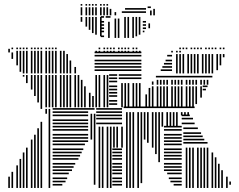

<svg xmlns="http://www.w3.org/2000/svg" viewBox="-20 -932 1186 952"><path d="M29 0H21V-56H29ZM45 0H37V-80H45ZM69 0H61V-112H69ZM85 0H77V-144H85ZM101 0H93V-176H101ZM117 0H109V-200H117ZM141 0H133V-240H141ZM157 0H149V-264H157ZM173 0H165V-296H173ZM189 0H181V-328H189ZM189 -392H181V-432H189ZM213 -368H205V-392H213ZM229 0H221V-392H229ZM289 -12H241V-20H289ZM305 -28H241V-36H305ZM313 -44H241V-52H313ZM321 -68H241V-76H321ZM337 -84H241V-92H337ZM345 -100H241V-108H345ZM353 -116H241V-124H353ZM369 -140H241V-148H369ZM377 -156H241V-164H377ZM385 -172H241V-180H385ZM393 -188H241V-196H393ZM401 -212H241V-220H401ZM417 -228H241V-236H417ZM417 -244H241V-252H417ZM417 -260H241V-268H417ZM417 -284H241V-292H417ZM417 -300H241V-308H417ZM417 -316H241V-324H417ZM417 -332H241V-340H417ZM417 -356H241V-364H417ZM417 -372H241V-380H417ZM417 -388H241V-396H417ZM437 -240H429V-368H437ZM453 -16H445V-368H453ZM449 -388H417V-396H449ZM477 0H469V-200H477ZM493 0H485V-200H493ZM517 0H509V-200H517ZM533 0H525V-200H533ZM585 -12H537V-20H585ZM585 -28H537V-36H585ZM585 -44H537V-52H585ZM585 -68H537V-76H585ZM585 -84H537V-92H585ZM585 -100H537V-108H585ZM585 -116H537V-124H585ZM585 -140H537V-148H585ZM585 -156H537V-164H585ZM585 -172H537V-180H585ZM585 -188H537V-196H585ZM477 -200H469V-304H477ZM493 -200H485V-304H493ZM517 -200H509V-304H517ZM533 -200H525V-304H533ZM549 -200H541V-304H549ZM565 -200H557V-304H565ZM589 -200H581V-304H589ZM585 -316H457V-324H585ZM585 -340H457V-348H585ZM585 -356H457V-364H585ZM585 -372H457V-380H585ZM585 -388H457V-396H585ZM613 0H605V-304H613ZM629 0H621V-304H629ZM645 0H637V-304H645ZM669 0H661V-304H669ZM685 -24H677V-304H685ZM701 -240H693V-304H701ZM717 -224H709V-304H717ZM741 -200H733V-304H741ZM757 -168H749V-304H757ZM773 -128H765V-304H773ZM881 -12H841V-20H881ZM881 -28H825V-36H881ZM881 -44H817V-52H881ZM881 -68H809V-76H881ZM881 -84H793V-92H881ZM881 -100H793V-108H881ZM881 -116H793V-124H881ZM881 -140H793V-148H881ZM881 -156H793V-164H881ZM881 -172H793V-180H881ZM881 -188H793V-196H881ZM881 -212H793V-220H881ZM881 -228H793V-236H881ZM881 -244H793V-252H881ZM881 -260H793V-268H881ZM881 -284H793V-292H881ZM881 -300H793V-308H881ZM909 0H901V-200H909ZM925 0H917V-200H925ZM941 0H933V-200H941ZM965 0H957V-200H965ZM981 0H973V-200H981ZM997 0H989V-200H997ZM1013 0H1005V-200H1013ZM1037 0H1029V-176H1037ZM1053 0H1045V-152H1053ZM1069 0H1061V-120H1069ZM1085 0H1077V-88H1085ZM1109 0H1101V-56H1109ZM1125 -16H1117V-32H1125ZM1009 -220H889V-228H1009ZM993 -236H889V-244H993ZM985 -252H889V-260H985ZM977 -268H889V-276H977ZM961 -292H889V-300H961ZM613 -304H605V-360H613ZM629 -304H621V-360H629ZM645 -304H637V-360H645ZM669 -304H661V-360H669ZM685 -304H677V-360H685ZM701 -304H693V-360H701ZM717 -304H709V-360H717ZM741 -304H733V-360H741ZM757 -304H749V-360H757ZM773 -304H765V-360H773ZM789 -304H781V-360H789ZM813 -304H805V-360H813ZM829 -304H821V-360H829ZM845 -304H837V-360H845ZM861 -304H853V-360H861ZM945 -316H881V-324H945ZM937 -340H881V-348H937ZM921 -356H881V-364H921ZM613 -360H605V-376H613ZM629 -360H621V-376H629ZM645 -360H637V-376H645ZM669 -360H661V-376H669ZM685 -360H677V-376H685ZM701 -360H693V-376H701ZM717 -360H709V-376H717ZM741 -360H733V-376H741ZM757 -360H749V-376H757ZM773 -360H765V-376H773ZM789 -360H781V-376H789ZM813 -360H805V-376H813ZM829 -360H821V-376H829ZM845 -360H837V-376H845ZM861 -360H853V-376H861ZM885 -360H877V-376H885ZM901 -360H893V-376H901ZM917 -360H909V-376H917ZM945 -396H593V-404H945ZM101 -552H93V-560H101ZM117 -520H109V-560H117ZM141 -488H133V-560H141ZM157 -456H149V-560H157ZM173 -424H165V-560H173ZM189 -400H181V-560H189ZM213 -400H205V-560H213ZM229 -400H221V-560H229ZM245 -400H237V-560H245ZM261 -400H253V-560H261ZM285 -400H277V-560H285ZM301 -400H293V-560H301ZM317 -400H309V-560H317ZM333 -400H325V-560H333ZM357 -400H349V-560H357ZM373 -400H365V-560H373ZM389 -400H381V-536H389ZM405 -400H397V-504H405ZM429 -400H421V-472H429ZM445 -400H437V-456H445ZM461 -400H453V-560H461ZM477 -400H469V-560H477ZM501 -400H493V-560H501ZM517 -400H509V-560H517ZM561 -412H521V-420H561ZM561 -428H521V-436H561ZM561 -452H521V-460H561ZM561 -468H521V-476H561ZM561 -484H521V-492H561ZM561 -500H521V-508H561ZM561 -524H521V-532H561ZM561 -540H521V-548H561ZM561 -556H521V-564H561ZM589 -400H581V-520H589ZM605 -400H597V-520H605ZM621 -400H613V-520H621ZM645 -400H637V-520H645ZM661 -400H653V-520H661ZM677 -400H669V-520H677ZM681 -540H569V-548H681ZM681 -556H569V-564H681ZM709 -400H701V-464H709ZM725 -400H717V-496H725ZM741 -400H733V-504H741ZM765 -400H757V-504H765ZM781 -400H773V-504H781ZM797 -400H789V-504H797ZM813 -400H805V-504H813ZM837 -400H829V-504H837ZM853 -400H845V-504H853ZM869 -400H861V-504H869ZM885 -400H877V-504H885ZM909 -400H901V-504H909ZM925 -400H917V-504H925ZM941 -400H933V-504H941ZM957 -416H949V-504H957ZM981 -448H973V-504H981ZM1001 -484H985V-492H1001ZM1009 -500H985V-508H1009ZM741 -512H733V-528H741ZM765 -512H757V-536H765ZM781 -512H773V-536H781ZM797 -512H789V-536H797ZM813 -512H805V-536H813ZM837 -512H829V-536H837ZM853 -512H845V-536H853ZM869 -512H861V-536H869ZM885 -512H877V-536H885ZM909 -512H901V-536H909ZM925 -512H917V-536H925ZM941 -512H933V-536H941ZM957 -512H949V-536H957ZM981 -512H973V-536H981ZM997 -512H989V-536H997ZM1013 -512H1005V-536H1013ZM1033 -548H753V-556H1033ZM45 -640H37V-672H45ZM69 -608H61V-672H69ZM85 -576H77V-672H85ZM101 -568H93V-672H101ZM117 -568H109V-672H117ZM141 -568H133V-672H141ZM157 -568H149V-672H157ZM173 -568H165V-672H173ZM189 -568H181V-672H189ZM213 -568H205V-672H213ZM229 -568H221V-672H229ZM245 -568H237V-672H245ZM261 -568H253V-672H261ZM285 -568H277V-672H285ZM301 -568H293V-672H301ZM317 -568H309V-664H317ZM333 -568H325V-632H333ZM357 -568H349V-600H357ZM681 -580H449V-588H681ZM833 -580H777V-588H833ZM681 -596H449V-604H681ZM833 -596H785V-604H833ZM681 -612H449V-620H681ZM833 -612H793V-620H833ZM681 -628H449V-636H681ZM833 -628H801V-636H833ZM681 -652H449V-660H681ZM833 -652H809V-660H833ZM681 -668H449V-676H681ZM861 -568H853V-664H861ZM877 -568H869V-664H877ZM893 -568H885V-664H893ZM917 -568H909V-664H917ZM933 -568H925V-664H933ZM949 -568H941V-664H949ZM965 -568H957V-664H965ZM989 -568H981V-664H989ZM1005 -568H997V-664H1005ZM1021 -568H1013V-664H1021ZM1037 -568H1029V-664H1037ZM1061 -584H1053V-664H1061ZM1077 -608H1069V-664H1077ZM1093 -648H1085V-664H1093ZM29 -672H21V-690H29ZM69 -672H61V-680H69ZM85 -672H77V-680H85ZM101 -672H93V-680H101ZM117 -672H109V-680H117ZM141 -672H133V-680H141ZM157 -672H149V-680H157ZM173 -672H165V-680H173ZM189 -672H181V-680H189ZM213 -672H205V-680H213ZM229 -672H221V-680H229ZM245 -672H237V-680H245ZM261 -672H253V-680H261ZM285 -672H277V-680H285ZM301 -672H293V-680H301ZM461 -672H453V-680H461ZM477 -672H469V-680H477ZM501 -672H493V-680H501ZM517 -672H509V-680H517ZM533 -672H525V-680H533ZM549 -672H541V-680H549ZM573 -672H565V-680H573ZM589 -672H581V-680H589ZM605 -672H597V-680H605ZM621 -672H613V-680H621ZM645 -672H637V-680H645ZM661 -672H653V-680H661ZM677 -672H669V-680H677ZM837 -672H829V-680H837ZM861 -672H853V-680H861ZM877 -672H869V-680H877ZM45 -688H37V-696H45ZM69 -688H61V-696H69ZM85 -688H77V-696H85ZM101 -688H93V-696H101ZM117 -688H109V-696H117ZM141 -688H133V-696H141ZM157 -688H149V-696H157ZM173 -688H165V-696H173ZM189 -688H181V-696H189ZM213 -688H205V-696H213ZM229 -688H221V-696H229ZM245 -688H237V-696H245ZM261 -688H253V-696H261ZM477 -688H469V-696H477ZM501 -688H493V-696H501ZM517 -688H509V-696H517ZM533 -688H525V-696H533ZM549 -688H541V-696H549ZM573 -688H565V-696H573ZM589 -688H581V-696H589ZM605 -688H597V-696H605ZM621 -688H613V-696H621ZM645 -688H637V-696H645ZM661 -688H653V-696H661ZM877 -688H869V-696H877ZM893 -688H885V-696H893ZM909 -688H901V-696H909ZM933 -688H925V-696H933ZM949 -688H941V-696H949ZM965 -688H957V-696H965ZM981 -688H973V-696H981ZM1005 -688H997V-696H1005ZM1021 -688H1013V-696H1021ZM1037 -688H1029V-696H1037ZM1053 -688H1045V-696H1053ZM1077 -688H1069V-696H1077ZM1093 -688H1085V-696H1093ZM388 -824H380V-848H388ZM412 -800H404V-848H412ZM428 -784H420V-848H428ZM444 -768H436V-848H444ZM460 -760H452V-848H460ZM484 -752H476V-848H484ZM496 -748H480V-756H496ZM496 -772H480V-780H496ZM496 -788H480V-796H496ZM496 -804H480V-812H496ZM496 -820H480V-828H496ZM496 -844H480V-852H496ZM524 -744H516V-824H524ZM528 -844H504V-852H528ZM556 -744H548V-840H556ZM572 -744H564V-840H572ZM604 -744H596V-840H604ZM620 -744H612V-840H620ZM644 -744H636V-840H644ZM660 -752H652V-840H660ZM676 -760H668V-840H676ZM696 -772H688V-780H696ZM704 -788H688V-796H704ZM704 -804H688V-812H704ZM704 -820H688V-828H704ZM724 -792H716V-816H724ZM604 -840H596V-848H604ZM620 -840H612V-848H620ZM644 -840H636V-848H644ZM660 -840H652V-848H660ZM676 -840H668V-848H676ZM388 -856H380V-896H388ZM412 -856H404V-896H412ZM428 -856H420V-896H428ZM444 -856H436V-896H444ZM460 -856H452V-896H460ZM484 -856H476V-896H484ZM500 -856H492V-896H500ZM516 -856H508V-896H516ZM532 -856H524V-888H532ZM556 -856H548V-872H556ZM704 -868H584V-876H704ZM704 -884H600V-892H704ZM732 -856H724V-880H732ZM728 -892H712V-900H728ZM748 -856H740V-880H748ZM748 -880H740V-888H748ZM388 -904H380V-912H388ZM412 -904H404V-912H412ZM428 -904H420V-912H428ZM444 -904H436V-912H444ZM460 -904H452V-912H460ZM484 -904H476V-912H484ZM500 -904H492V-912H500ZM516 -904H508V-912H516Z"/></svg>

Font: Rubik Lines
Style: Regular
Weight: 400
Designer: Hubert and Fischer, NaN
Foundry: Hubert and Fischer, NaN
Version: Version 2.201